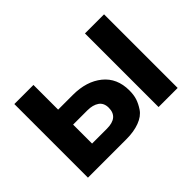

<svg xmlns="http://www.w3.org/2000/svg" viewBox="-104 -768 996 996"><g transform="rotate(-45 394.0 -270.0)"><path d="M313 -358.9Q413.1 -358.9 475.1 -308.6Q537.1 -258.3 537.1 -168Q537.1 -134.8 529.1 -110.4Q521 -85.9 503.9 -60.1Q484.4 -30.8 443.1 -15.4Q401.9 0 348.1 0H64.9V-540H205.1V-358.9ZM397.9 -180.2Q397.9 -215.3 373.8 -232.2Q349.6 -249 309.1 -249H205.1V-109.9H314Q397.9 -109.9 397.9 -180.2ZM723.1 -540V0H583V-540Z"/></g></svg>

Font: Miedinger*
Style: Bold
Weight: 700
Version: Version 001.000